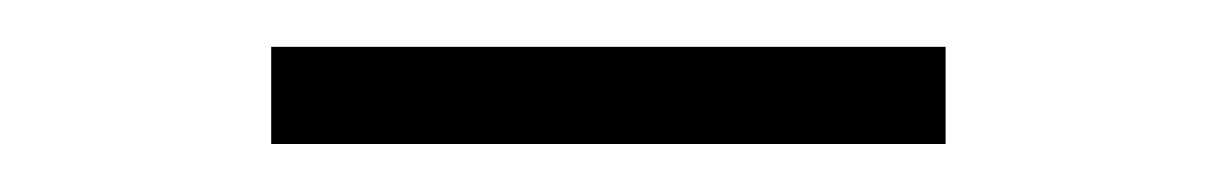

<svg xmlns="http://www.w3.org/2000/svg" viewBox="-20 -320 506 80"><path d="M93 -260V-300.5H374V-260Z"/></svg>

Font: Encode Sans Expanded ExtraLight
Style: Regular
Weight: 200
Width: 7
Designer: Multiple Designers
Foundry: Impallari Type
Version: Version 3.000; ttfautohint (v1.8.3) -l 8 -r 50 -G 200 -x 14 